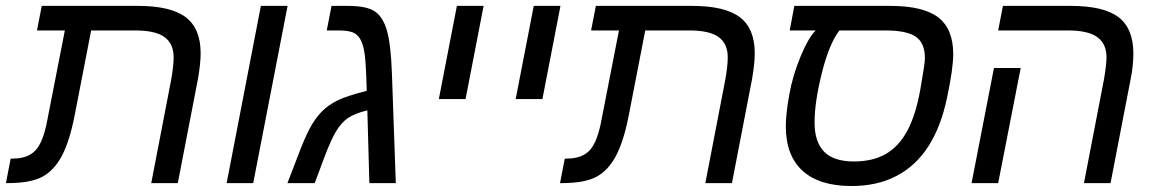

<svg xmlns="http://www.w3.org/2000/svg" viewBox="-40 -619 3904 649"><path d="M471.2 0 539.1 -352.1Q546.9 -396.5 546.9 -425.8Q546.9 -471.2 516.1 -493.7Q485.4 -516.1 417 -516.1H268.1L212.9 -231.9Q195.8 -143.1 169.7 -93.3Q143.6 -43.5 103.5 -21.7Q63.5 0 -15.1 0H-20L-3.9 -83H3.9Q54.2 -83 80.3 -111.1Q106.4 -139.2 120.1 -213.9L179.2 -516.1H85L101.1 -599.1H425.8Q537.1 -599.1 587.6 -561Q638.2 -522.9 638.2 -439Q638.2 -403.8 628.9 -351.1L561 0Z M841.8 -599.1H932.1L815.9 0H726.1Z M1134.8 -599.1Q1200.7 -599.1 1228 -579.8Q1255.4 -560.5 1268.3 -514.4Q1281.2 -468.3 1284.7 -372.1L1297.9 0H1208.5L1201.7 -246.1Q1158.7 -235.4 1136.5 -220.2Q1114.3 -205.1 1096.7 -176.3Q1079.1 -147.5 1056.6 -87.9L1023.9 0H931.6L965.8 -88.9Q988.8 -150.9 1007.1 -185.1Q1025.4 -219.2 1047.6 -241.7Q1069.8 -264.2 1100.3 -279.3Q1130.9 -294.4 1199.7 -312Q1197.3 -404.3 1192.6 -436.8Q1188 -469.2 1177.7 -486.8Q1167.5 -504.4 1150.4 -510.3Q1133.3 -516.1 1103.5 -516.1H1064.5L1080.6 -599.1Z M1504.4 -599.1H1594.7L1533.7 -284.2H1443.4Z M1764.2 -599.1H1854.5L1793.5 -284.2H1703.1Z M2344.2 0 2412.1 -352.1Q2419.9 -396.5 2419.9 -425.8Q2419.9 -471.2 2389.2 -493.7Q2358.4 -516.1 2290 -516.1H2141.1L2085.9 -231.9Q2068.8 -143.1 2042.7 -93.3Q2016.6 -43.5 1976.6 -21.7Q1936.5 0 1857.9 0H1853L1869.1 -83H1877Q1927.2 -83 1953.4 -111.1Q1979.5 -139.2 1993.2 -213.9L2052.2 -516.1H1958L1974.1 -599.1H2298.8Q2410.2 -599.1 2460.7 -561Q2511.2 -522.9 2511.2 -439Q2511.2 -403.8 2502 -351.1L2434.1 0Z M2717.3 -516.1H2629.4L2645 -599.1H2969.2Q3080.6 -599.1 3131.3 -560.3Q3182.1 -521.5 3182.1 -436Q3182.1 -387.2 3161.1 -288.1Q3140.1 -189 3097.4 -123.3Q3054.7 -57.6 2989.7 -23.9Q2924.8 9.8 2838.4 9.8Q2729.5 9.8 2672.9 -41.7Q2616.2 -93.3 2616.2 -191.9Q2616.2 -233.4 2627.9 -299.1Q2639.6 -364.7 2666.5 -429Q2693.4 -493.2 2717.3 -516.1ZM2797.4 -516.1Q2762.7 -470.7 2738 -372.3Q2713.4 -273.9 2713.4 -205.1Q2713.4 -139.2 2745.8 -106.2Q2778.3 -73.2 2846.2 -73.2Q2910.2 -73.2 2954.3 -98.6Q2998.5 -124 3027.1 -177.5Q3055.7 -231 3071 -317.4Q3086.4 -403.8 3086.4 -421.9Q3086.4 -473.6 3055.7 -494.9Q3024.9 -516.1 2952.1 -516.1Z M3334 0H3244.1L3319.8 -389.2H3410.2ZM3624 0 3691.9 -352.1Q3700.2 -400.4 3700.2 -425.8Q3700.2 -470.7 3669.2 -493.4Q3638.2 -516.1 3569.8 -516.1H3334L3350.1 -599.1H3579.1Q3690.9 -599.1 3741 -560.8Q3791 -522.5 3791 -438Q3791 -396.5 3781.7 -351.1L3713.9 0Z"/></svg>

Font: Liberation Sans
Style: Italic
Weight: 400
Italic angle: -12°
Designer: Steve Matteson
Foundry: Ascender Corporation
Version: Version 2.1.5